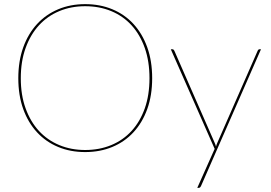

<svg xmlns="http://www.w3.org/2000/svg" viewBox="-20 -728 1308 928"><path d="M715.5 -350Q715.5 -267 691.8 -201Q668 -135 625.2 -88.8Q582.5 -42.5 523 -17.8Q463.5 7 391.5 7Q320 7 260.8 -17.8Q201.5 -42.5 158.8 -88.8Q116 -135 92.2 -201Q68.5 -267 68.5 -350Q68.5 -432.5 92.2 -498.8Q116 -565 158.8 -611.5Q201.5 -658 260.8 -683Q320 -708 391.5 -708Q463.5 -708 523 -683.2Q582.5 -658.5 625.2 -612Q668 -565.5 691.8 -499.2Q715.5 -433 715.5 -350ZM702.5 -350Q702.5 -431.5 679.8 -496Q657 -560.5 616 -605.5Q575 -650.5 517.8 -674.2Q460.5 -698 391.5 -698Q323.5 -698 266.5 -674.2Q209.5 -650.5 168.2 -605.5Q127 -560.5 103.8 -496Q80.5 -431.5 80.5 -350Q80.5 -268.5 103.8 -204.2Q127 -140 168.2 -95.2Q209.5 -50.5 266.5 -26.8Q323.5 -3 391.5 -3Q460.5 -3 517.8 -26.8Q575 -50.5 616 -95.2Q657 -140 679.8 -204.2Q702.5 -268.5 702.5 -350ZM1241.5 -490 952.5 169Q951 173 948 176.5Q945 180 940.5 180H933.5L1017.5 -8.5L805.5 -490H812.5Q816.5 -490 819 -487.8Q821.5 -485.5 822.5 -483L1017.5 -38Q1021.5 -29.5 1024 -19.5Q1025 -24 1026.8 -28.8Q1028.5 -33.5 1030.5 -38L1225.5 -483Q1229 -490 1234.5 -490Z"/></svg>

Font: Lato 2
Style: Regular
Weight: 100
Designer: Lukasz Dziedzic with Adam Twardoch and Botio Nikoltchev
Foundry: tyPoland Lukasz Dziedzic
Version: Version 2.015; 2015-08-06; http://www.latofonts.com/